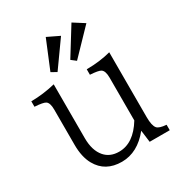

<svg xmlns="http://www.w3.org/2000/svg" viewBox="-194 -949 1028 1100"><g transform="rotate(-30 320.0 -399.0)"><path d="M486.3 0 476.1 -79.1Q396.5 20 292.5 20Q183.1 20 134.3 -67.4Q105 -119.6 105 -200.2V-433.1Q105 -477.5 86.9 -490.2Q71.8 -500.5 15.1 -503.9V-540Q94.7 -540.5 174.8 -560.1V-204.1Q174.8 -121.6 213.9 -77.1Q248 -38.1 307.6 -38.1Q402.8 -38.1 471.2 -149.9V-433.1Q471.2 -479 451.2 -491.2Q436.5 -500.5 381.8 -503.9V-540Q470.2 -540.5 542 -560.1V-130.9Q542 -74.7 558.6 -55.2Q571.8 -39.6 619.1 -36.1V0ZM271 -817.9 350.1 -779.8 229 -609.9 193.4 -629.9ZM439.9 -815.9 512.2 -770 357.9 -609.9 327.1 -633.8Z"/></g></svg>

Font: BIZ UDPMincho
Style: Regular
Weight: 400
Designer: TypeBank Co., Ltd.
Foundry: Morisawa Inc.
Version: Version 1.06